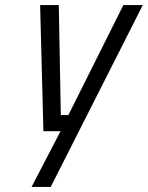

<svg xmlns="http://www.w3.org/2000/svg" viewBox="-20 -520 586 761"><path d="M139 -500H213L221 -64H251L469 -500H546L181 221H105L220 0H152Z"/></svg>

Font: TitilliumWebItalic
Style: Italic
Weight: 400
Italic angle: -13°
Version: Version 1.001;PS 57.000;hotconv 1.0.70;makeotf.lib2.5.55311